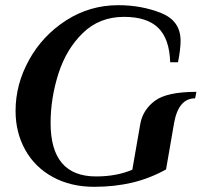

<svg xmlns="http://www.w3.org/2000/svg" viewBox="-20 -700 777 740"><path d="M40 -273Q40 -375 92 -469Q144 -563 235 -621.5Q326 -680 436 -680Q525 -680 600.5 -650Q676 -620 676 -543Q676 -510 666 -460H636Q633 -551 589.5 -593Q546 -635 458 -635Q363 -635 299 -572.5Q235 -510 205 -415.5Q175 -321 175 -226Q175 -20 350 -20Q430 -20 490 -46L521 -224Q531 -277 577 -311.5Q623 -346 737 -346L732 -321Q668 -321 651 -226L620 -47Q557 -12 489 4Q421 20 343 20Q253 20 184 -17.5Q115 -55 77.5 -122Q40 -189 40 -273Z"/></svg>

Font: Philosopher
Style: Bold Italic
Weight: 700
Italic angle: -10°
Designer: Jovanny Lemonad
Foundry: Jovanny Lemonad
Version: Version 2.000